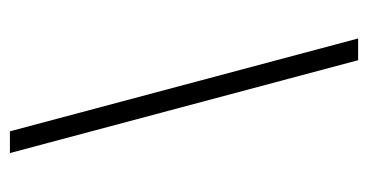

<svg xmlns="http://www.w3.org/2000/svg" viewBox="-202 -558 760 397"><g transform="rotate(-90 178.5 -360.0)"><path d="M105 -720 297 0H252L60 -720Z"/></g></svg>

Font: Vela Sans ExtLt
Style: Regular
Weight: 200
Designer: Principal design: Mikhail Sharanda - project Manrope.
Design modification: Ravid Balaliev
Foundry: Mikhail Sharanda
Version: Version 1.001